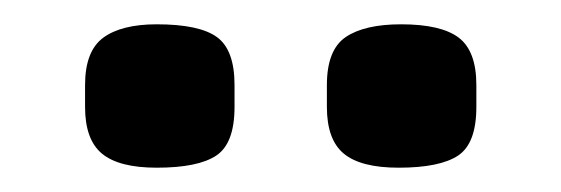

<svg xmlns="http://www.w3.org/2000/svg" viewBox="-20 -738 462 158"><path d="M308 -600Q277 -600 263 -611.5Q249 -623 249 -650V-668Q249 -697 264.5 -707.5Q280 -718 310 -718Q343 -718 357.5 -707Q372 -696 372 -668V-650Q372 -620 357 -610Q342 -600 308 -600ZM109 -600Q78 -600 64 -611.5Q50 -623 50 -650V-668Q50 -696 65 -707Q80 -718 109 -718Q144 -718 158.5 -707.5Q173 -697 173 -668V-650Q173 -620 158 -610Q143 -600 109 -600Z"/></svg>

Font: zvoove
Style: Bold
Weight: 700
Designer: Vernon Adams (Nunito) & Andrew Paglinawan (Quicksand)
Foundry: zvoove
Version: Version 3.006